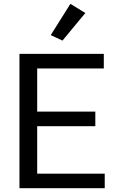

<svg xmlns="http://www.w3.org/2000/svg" viewBox="-20 -996 607 1016"><path d="M83 0V-710.9H529.3V-633.8H176.8V-405.3H484.4V-328.1H176.8V-77.1H534.2V0ZM248.5 -810.1 352.5 -975.6 431.6 -927.2 310.5 -781.2Z"/></svg>

Font: RobotoFlex
Style: Regular
Weight: 400
Designer: Berlow after Robertson
Foundry: Google
Version: Version 2.136